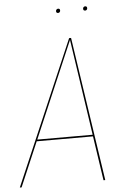

<svg xmlns="http://www.w3.org/2000/svg" viewBox="-60 -864 585 904"><g transform="rotate(-5 233.0 -411.5)"><path d="M248 -803.2Q238.8 -803.2 238.8 -812.5Q238.8 -816.9 241.9 -820.1Q245.1 -823.2 249.5 -823.2Q258.3 -823.2 258.3 -814Q258.3 -809.6 255.4 -806.4Q252.4 -803.2 248 -803.2ZM376 -803.2Q366.7 -803.2 366.7 -812.5Q366.7 -816.9 369.6 -820.1Q372.6 -823.2 377 -823.2Q386.2 -823.2 386.2 -814Q386.2 -809.6 383.3 -806.4Q380.4 -803.2 376 -803.2ZM392.1 0 360.8 -210H94.7L4.9 0H-3.4L289.1 -680.7H298.3L400.4 0ZM98.1 -217.8H359.9L292.5 -671.9Z"/></g></svg>

Font: Fira Sans Compressed Eight
Style: Italic
Weight: 100
Width: 3
Italic angle: -8°
Designer: Carrois Corporate & Edenspiekermann AG
Foundry: Carrois Corporate GbR & Edenspiekermann AG
Version: Version 4.203;PS 004.203;hotconv 1.0.88;makeotf.lib2.5.64775